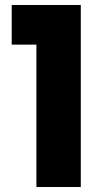

<svg xmlns="http://www.w3.org/2000/svg" viewBox="-20 -750 416 770"><path d="M27 -571V-730H304V0H126V-571Z"/></svg>

Font: Fz Poppins
Style: Bold
Weight: 700
Designer: Ninad Kale (Devanagari), Jonny Pinhorn (Latin)
Foundry: Indian Type Foundry
Version: Vit hóa bi Vntype.Com & FontZin.Com